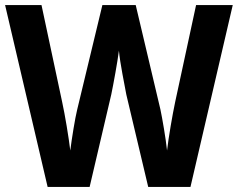

<svg xmlns="http://www.w3.org/2000/svg" viewBox="-24 -734 934 754"><path d="M890 -714H746L664 -334C653 -282 638 -195 632 -143C627 -191 613 -271 606 -304L509 -714H378L279 -303C271 -271 258 -191 252 -143C246 -194 231 -284 220 -334L139 -714H-4L163 0H328L413 -363C421 -401 438 -494 443 -535C447 -488 466 -396 472 -363L558 0H724Z"/></svg>

Font: Noto Sans Gurmukhi SemiCondensed
Style: Bold
Weight: 700
Width: 4
Designer: Jelle Bosma - Monotype Design Team
Foundry: Monotype Imaging Inc.
Version: Version 2.004